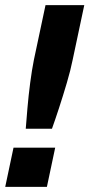

<svg xmlns="http://www.w3.org/2000/svg" viewBox="-27 -730 349 750"><path d="M73.6 -227.2Q76.2 -261 80.3 -308.8Q84.4 -356.6 90.9 -406.4Q97.4 -456.2 105.4 -496.2L150.8 -710H302.2L256.8 -496.2Q248.8 -456.2 234.1 -406.4Q219.4 -356.6 203.8 -308.8Q188.2 -261 176 -227.2ZM-6.6 0 25.8 -153.2H188.6L156.2 0Z"/></svg>

Font: Geist
Style: Italic
Weight: 400
Italic angle: -12°
Designer: Basement.studio, Andrés Briganti, Mateo Zaragoza
Foundry: Basement.studio, Vercel, Andrés Briganti, Guido Ferreyra, Mateo Zaragoza
Version: Version 1.500